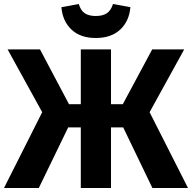

<svg xmlns="http://www.w3.org/2000/svg" viewBox="-27 -940 960 960"><path d="M721 -379 913 0H735L589 -303H528V0H377V-303H314L167 0H-7L184 -379L11 -693H173L318 -419H377V-693H528V-419H587L734 -693H894ZM280 -904 367 -920Q376 -888 396.5 -874Q417 -860 452 -860Q487 -860 507.5 -874Q528 -888 538 -920L625 -904Q619 -834 574 -792Q529 -750 452 -750Q375 -750 330.5 -792Q286 -834 280 -904Z"/></svg>

Font: Fira Sans BGR
Style: Bold
Weight: 700
Designer: bBox Type GmbH & Carrois Corporate GbR & Edenspiekermann AG
Foundry: bBox Type GmbH & Carrois Corporate GbR & Edenspiekermann AG
Version: Version 4.301